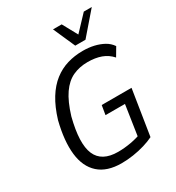

<svg xmlns="http://www.w3.org/2000/svg" viewBox="-216 -1050 1088 1188"><g transform="rotate(-30 328.0 -456.0)"><path d="M302 9Q198 9 140 -43Q82 -95 71 -190.5Q60 -286 93 -419Q118 -501 153 -557.5Q188 -614 232.5 -648.5Q277 -683 329 -698.5Q381 -714 439 -714Q482 -714 518.5 -705.5Q555 -697 585 -680.5Q615 -664 634 -636L598 -575Q568 -609 526.5 -624Q485 -639 431 -639Q372 -639 324.5 -617Q277 -595 240.5 -542.5Q204 -490 176 -398Q132 -226 167 -144.5Q202 -63 318 -63Q363 -63 410.5 -71.5Q458 -80 500 -97L465 -54L502 -299H363L374 -365H587L536 -42Q508 -28 468.5 -16Q429 -4 385.5 2.5Q342 9 302 9ZM416 -765 347 -921H409L467 -815L567 -921H624L489 -765Z"/></g></svg>

Font: Nunito Sans 7pt Condensed
Style: Italic
Weight: 400
Width: 3
Italic angle: -9°
Designer: Vernon Adams
Foundry: Vernon Adams
Version: Version 3.101;gftools[0.9.27]